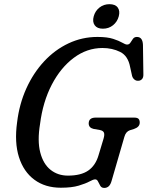

<svg xmlns="http://www.w3.org/2000/svg" viewBox="-20 -889 707 920"><path d="M447 -712Q494 -712 522.2 -702.8Q550.5 -693.5 565.8 -684.5Q581 -675.5 589 -675.5Q599 -675.5 604.8 -684.5Q610.5 -693.5 617 -702.8Q623.5 -712 636 -712Q663.5 -712 665 -674L667 -533Q667.5 -517.5 660.5 -510Q653.5 -502.5 643.5 -502Q632.5 -501 624.2 -507.8Q616 -514.5 613 -525L603.5 -568Q593.5 -621.5 555.8 -640.2Q518 -659 471 -659Q397 -659 334 -612.2Q271 -565.5 228.2 -483.5Q185.5 -401.5 172 -295.5Q158.5 -214 172.8 -158.8Q187 -103.5 222 -75.5Q257 -47.5 305.5 -47.5Q367.5 -47.5 402.5 -71.5Q437.5 -95.5 452 -144.5L476 -224Q482 -244 478 -253.5Q474 -263 458.5 -266L427.5 -271.5Q405 -277 405 -298Q405.5 -325.5 438.5 -325.5H622.5Q639 -325.5 644.5 -318.8Q650 -312 649.5 -300Q648.5 -280 622 -271L602.5 -265Q583 -258.5 576 -233.5L515.5 -25Q510 -4.5 501 3.5Q492 11.5 479.5 11.5Q466.5 11.5 460.5 1.2Q454.5 -9 449.8 -19.2Q445 -29.5 436 -29.5Q427 -29.5 408.8 -19.5Q390.5 -9.5 357.2 0.5Q324 10.5 271.5 10.5Q196.5 10.5 144.8 -27.8Q93 -66 70.8 -136.2Q48.5 -206.5 62 -303.5Q72.5 -390.5 106 -464.8Q139.5 -539 191.2 -594.8Q243 -650.5 308.2 -681.2Q373.5 -712 447 -712ZM473 -751.5Q445.5 -751.5 433.8 -768Q422 -784.5 429 -810.5Q436 -836.5 456.5 -852.8Q477 -869 504.5 -869Q532.5 -869 544.2 -852.8Q556 -836.5 549 -810.5Q542 -784.5 521.5 -768Q501 -751.5 473 -751.5Z"/></svg>

Font: Fraunces 144pt SuperSoft
Style: Italic
Weight: 400
Italic angle: -16°
Version: Version 1.000;[b76b70a41]